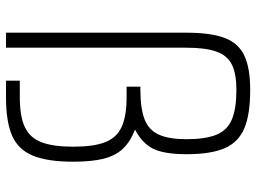

<svg xmlns="http://www.w3.org/2000/svg" viewBox="-127 -727 854 640"><g transform="rotate(90 300.0 -407.0)"><path d="M89 0V-602Q89 -683 106.5 -729Q124 -775 165.5 -794.5Q207 -814 279 -814Q361 -814 407.5 -794.5Q454 -775 474 -729Q494 -683 494 -602Q494 -529 476.5 -492Q459 -455 412 -430Q453 -414 476 -389.5Q499 -365 509 -325.5Q519 -286 519 -224Q519 -139 499 -90Q479 -41 432.5 -20.5Q386 0 304 0H249V-46H304Q367 -46 403 -62.5Q439 -79 454 -118Q469 -157 469 -224Q469 -292 454 -330.5Q439 -369 403 -385.5Q367 -402 304 -402H269V-448H279Q342 -448 378 -462Q414 -476 429 -510Q444 -544 444 -602Q444 -665 429 -701.5Q414 -738 378 -753Q342 -768 279 -768Q226 -768 195.5 -753Q165 -738 152 -701.5Q139 -665 139 -602V0Z"/></g></svg>

Font: Victor Mono Thin Thin
Style: Regular
Weight: 250
Monospace: yes
Version: Version 1.561;gftools[0.9.30]